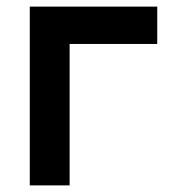

<svg xmlns="http://www.w3.org/2000/svg" viewBox="-20 -560 520 580"><path d="M70 -540H455V-427.2H190.3V0H70Z"/></svg>

Font: Tap Sans
Style: Regular
Weight: 400
Designer: Tap Payments
Foundry: Tap Payments
Version: Version 1.001;Glyphs 3.1.2 (3151)